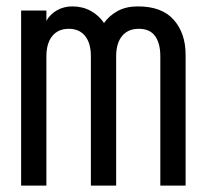

<svg xmlns="http://www.w3.org/2000/svg" viewBox="-20 -580 640 600"><path d="M46 0V-547H125V-515Q136 -535 157.5 -547.5Q179 -560 206 -560Q238 -560 263.5 -546Q289 -532 305 -508Q321 -531 347.5 -545.5Q374 -560 411 -560Q486 -560 523 -518Q560 -476 560 -409V0H481V-404Q481 -445 464.5 -467.5Q448 -490 414 -490Q380 -490 361.5 -467.5Q343 -445 343 -404V0H264V-404Q264 -445 246 -467.5Q228 -490 195 -490Q162 -490 143.5 -467.5Q125 -445 125 -404V0Z"/></svg>

Font: Tiny Light
Style: Regular
Weight: 300
Monospace: yes
Designer: Philipp Nurullin, Konstantin Bulenkov
Foundry: JetBrains
Version: Version 2.251; ttfautohint (v1.8.4.7-5d5b)